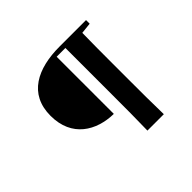

<svg xmlns="http://www.w3.org/2000/svg" viewBox="-191 -1001 1382 1382"><g transform="rotate(-45 500.0 -309.5)"><path d="M586 128H753C750 11 750 -108 750 -226V-393C750 -497 750 -600 752 -701L836 -710V-747H567C342 -747 168 -662 168 -440C168 -223 327 -131 500 -128V-710H589V-225C589 -105 589 13 586 128Z"/></g></svg>

Font: Noto Serif CJK SC Black
Style: Regular
Weight: 900
Designer: Ryoko NISHIZUKA 西塚涼子 (kana & ideographs); Frank Grießhammer (Latin, Greek & Cyrillic); Wenlong ZHANG 张文龙 (bopomofo); San
Foundry: Adobe
Version: Version 2.001;hotconv 1.1.0;makeotfexe 2.6.0